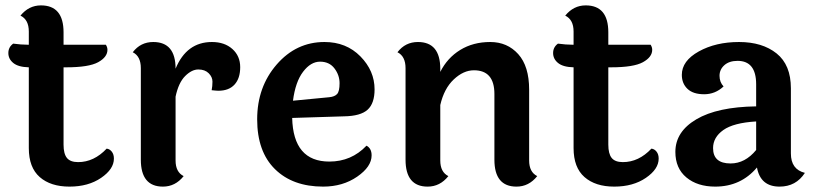

<svg xmlns="http://www.w3.org/2000/svg" viewBox="-20 -683 3036 713"><path d="M216 -433V-146Q216 -112 228.5 -96.5Q241 -81 270 -81Q329 -81 376 -131Q387 -130 395 -120Q403 -110 403 -94Q403 -55 355.5 -22.5Q308 10 238 10Q168 10 127.5 -25.5Q87 -61 87 -133V-433Q48 -434 29.5 -449Q11 -464 11 -486Q11 -508 29 -521Q59 -517 81 -517H87V-566Q87 -610 56 -625Q87 -663 132 -663Q216 -663 216 -563V-517H373Q379 -508 379 -498Q379 -471 344.5 -452Q310 -433 226 -433Z M503 -90V-430Q503 -474 473 -489Q502 -527 549 -527Q632 -527 632 -428Q673 -527 767 -527Q814 -527 843 -501Q872 -475 872 -433.5Q872 -392 851 -369Q830 -346 791 -346Q784 -346 766 -348Q769 -363 769 -380Q769 -397 755 -411Q741 -425 716.5 -425Q692 -425 667.5 -400.5Q643 -376 632 -324V-87Q632 -44 662 -29Q631 10 585 10Q503 10 503 -90Z M1068 -309 1203 -322Q1223 -324 1232 -334Q1241 -344 1241 -374Q1241 -404 1222 -429Q1203 -454 1168.5 -454Q1134 -454 1105.5 -416.5Q1077 -379 1068 -309ZM1203 -83Q1285 -83 1341 -142Q1360 -132 1360 -106Q1360 -64 1306.5 -27Q1253 10 1180 10Q1067 10 1001 -55Q935 -120 935 -240Q935 -360 1007.5 -443.5Q1080 -527 1185 -527Q1266 -527 1318.5 -473.5Q1371 -420 1371 -351Q1371 -299 1345 -275.5Q1319 -252 1258 -251L1065 -245Q1069 -83 1203 -83Z M1945 -350V-87Q1945 -44 1975 -29Q1944 10 1898 10Q1816 10 1816 -90V-334Q1816 -422 1740 -422Q1701 -422 1665 -388Q1629 -354 1615 -293V-87Q1615 -44 1645 -29Q1614 10 1568 10Q1486 10 1486 -90V-430Q1486 -474 1456 -489Q1485 -527 1532 -527Q1615 -527 1615 -427V-416Q1641 -468 1689 -497.5Q1737 -527 1800.5 -527Q1864 -527 1904.5 -482Q1945 -437 1945 -350Z M2239 -433V-146Q2239 -112 2251.5 -96.5Q2264 -81 2293 -81Q2352 -81 2399 -131Q2410 -130 2418 -120Q2426 -110 2426 -94Q2426 -55 2378.5 -22.5Q2331 10 2261 10Q2191 10 2150.5 -25.5Q2110 -61 2110 -133V-433Q2071 -434 2052.5 -449Q2034 -464 2034 -486Q2034 -508 2052 -521Q2082 -517 2104 -517H2110V-566Q2110 -610 2079 -625Q2110 -663 2155 -663Q2239 -663 2239 -563V-517H2396Q2402 -508 2402 -498Q2402 -471 2367.5 -452Q2333 -433 2249 -433Z M2628 -133Q2628 -76 2693 -76Q2747 -76 2788 -126V-232Q2704 -227 2666 -200Q2628 -173 2628 -133ZM2917 -355V-113Q2917 -54 2969 -41Q2936 10 2875 10Q2804 10 2791 -61Q2731 10 2636 10Q2570 10 2529 -24Q2488 -58 2488 -119Q2488 -194 2566 -240Q2644 -286 2788 -288V-370Q2788 -457 2719 -457Q2688 -457 2670 -441Q2652 -425 2652 -401.5Q2652 -378 2667 -362Q2636 -333 2595 -333Q2554 -333 2533 -353Q2512 -373 2512 -405Q2512 -457 2575 -492Q2638 -527 2724.5 -527Q2811 -527 2864 -484.5Q2917 -442 2917 -355Z"/></svg>

Font: Laila SemiBold
Style: Regular
Weight: 600
Designer: Hitesh Malaviya
Foundry: Indian Type Foundry
Version: Version 1.302;PS 1.0;hotconv 1.0.78;makeotf.lib2.5.61930; tt